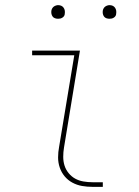

<svg xmlns="http://www.w3.org/2000/svg" viewBox="-20 -727 540 747"><path d="M340 0Q319 0 299 -3.5Q279 -7 261.5 -16.5Q244 -26 231.5 -41Q219 -56 212.5 -75Q206 -94 206 -114.5Q206 -135 210 -156L269 -512H105V-530H291L229 -153Q226 -135 226 -117Q226 -99 231 -83Q236 -67 247 -53.5Q258 -40 272.5 -32Q287 -24 304.5 -21Q322 -18 340 -18H380V0ZM406 -654Q400 -654 394 -656Q388 -658 384.5 -663Q381 -668 380 -674Q379 -680 380 -686Q381 -691 383.5 -695Q386 -699 389.5 -701.5Q393 -704 397.5 -705.5Q402 -707 406 -707Q413 -707 418.5 -704.5Q424 -702 427.5 -697Q431 -692 432 -686Q433 -680 432 -674Q432 -669 429.5 -665Q427 -661 423 -658.5Q419 -656 415 -655Q411 -654 406 -654ZM206 -654Q200 -654 194 -656Q188 -658 184.5 -663Q181 -668 180 -674Q179 -680 180 -686Q181 -691 183.5 -695Q186 -699 189.5 -701.5Q193 -704 197.5 -705.5Q202 -707 206 -707Q213 -707 218.5 -704.5Q224 -702 227.5 -697Q231 -692 232 -686Q233 -680 232 -674Q232 -669 229.5 -665Q227 -661 223 -658.5Q219 -656 215 -655Q211 -654 206 -654Z"/></svg>

Font: Iosevka Curly Slab ThObl
Style: Regular
Weight: 100
Italic angle: -9°
Monospace: yes
Designer: Belleve Invis
Foundry: Belleve Invis
Version: Version 11.0.0; ttfautohint (v1.8.3)